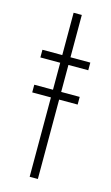

<svg xmlns="http://www.w3.org/2000/svg" viewBox="-101 -660 407 701"><g transform="rotate(15 102.5 -310.0)"><path d="M16.3 -300V-329H188V-300ZM12 -460H87V-620H118V-460H193V-431H118V0H87V-431H12Z"/></g></svg>

Font: Jost* Thin
Style: Regular
Weight: 200
Version: Version 3.7